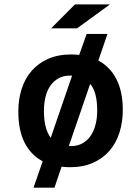

<svg xmlns="http://www.w3.org/2000/svg" viewBox="-49 -757 619 882"><path d="M444.8 -601.1 402.8 -479Q456.5 -450.2 485.8 -393.3Q515.1 -336.4 515.1 -252Q515.1 -196.8 500 -148.7Q484.9 -100.6 454.6 -65.2Q424.3 -29.8 378.7 -9.3Q333 11.2 272 11.2Q262.2 11.2 252.7 10.5Q243.2 9.8 233.9 8.8L201.2 105H105L147 -16.1Q92.8 -44.9 64 -101.6Q35.2 -158.2 35.2 -245.1Q35.2 -300.8 50.5 -348.6Q65.9 -396.5 96.4 -431.6Q127 -466.8 172.4 -486.8Q217.8 -506.8 277.8 -506.8Q287.6 -506.8 296.9 -506.3Q306.2 -505.9 314.9 -504.9L349.1 -601.1ZM152.8 -248Q152.8 -206.5 160.6 -175.5Q168.5 -144.5 184.1 -124L282.2 -409.7H272.9Q242.2 -409.7 219.5 -397Q196.8 -384.3 181.6 -362.1Q166.5 -339.8 159.7 -310.5Q152.8 -281.2 152.8 -248ZM397.5 -249Q397.5 -290.5 389.9 -321Q382.3 -351.6 365.2 -371.6L267.1 -85.9H276.9Q306.6 -85.9 329.3 -98.4Q352.1 -110.8 367.2 -132.8Q382.3 -154.8 389.9 -184.6Q397.5 -214.4 397.5 -249ZM305.2 -627H186L295.4 -736.8H456.1ZM-28.8 -559.1Z"/></svg>

Font: Code New Roman
Style: Bold
Weight: 700
Monospace: yes
Designer: Sam Radian
Foundry: Code New Roman
Version: Version 1.508 October 19, 2014